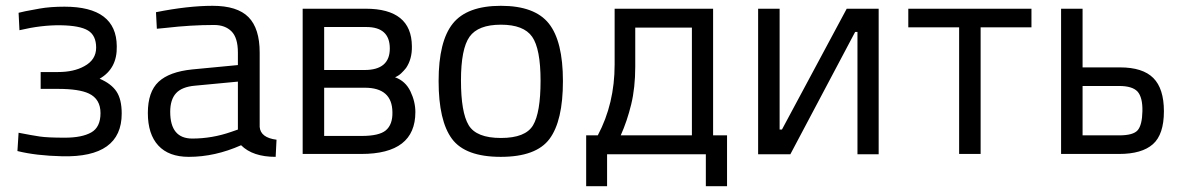

<svg xmlns="http://www.w3.org/2000/svg" viewBox="-20 -530 4059 661"><path d="M180 -282Q234 -282 270 -302Q311 -324 311 -366Q311 -408 283 -425Q255 -442 189 -443Q123 -444 47 -426L44 -486Q56 -489 68 -491.5Q80 -494 116.5 -500.5Q153 -507 202 -507Q381 -507 382 -371Q384 -294 323 -259Q363 -242 381 -215Q399 -188 399 -139Q399 13 194 8Q104 6 40 -10L44 -73Q90 -64 117 -60Q144 -56 203 -56Q262 -56 294 -74Q326 -92 326 -140.5Q326 -189 286 -208Q252 -224 180 -224H120V-282Z M874 -349V-93Q877 -56 932 -49L929 10Q850 10 810 -30Q720 10 630 10Q561 10 525 -29Q489 -68 489 -141Q489 -214 526 -248.5Q563 -283 642 -291L799 -306V-349Q799 -400 777 -422Q755 -444 717 -444Q637 -444 551 -434L520 -431L517 -488Q627 -510 712 -510Q797 -510 835.5 -471Q874 -432 874 -349ZM566 -145Q566 -53 642 -53Q710 -53 776 -76L799 -84V-249L651 -235Q606 -231 586 -209Q566 -187 566 -145Z M1331 -144Q1332 -101 1308 -81Q1285 -62 1225 -62H1096V-228H1236Q1330 -228 1331 -144ZM1322 -363Q1322 -289 1235 -289H1096V-437H1241Q1322 -437 1322 -363ZM1224 0Q1410 0 1410 -144Q1410 -180 1393 -215.5Q1376 -251 1340 -264Q1352 -269 1361 -277.5Q1370 -286 1378 -296Q1399 -327 1398 -371Q1397 -500 1239 -500H1022V0Z M1490 -251Q1490 -388 1539 -449Q1588 -510 1704.5 -510Q1821 -510 1869.5 -449Q1918 -388 1918 -251Q1918 -114 1872 -52Q1826 10 1704 10Q1582 10 1536 -52Q1490 -114 1490 -251ZM1567 -253Q1567 -143 1593.5 -99Q1620 -55 1704.5 -55Q1789 -55 1815 -98.5Q1841 -142 1841 -252Q1841 -362 1812 -403.5Q1783 -445 1704.5 -445Q1626 -445 1596.5 -403.5Q1567 -362 1567 -253Z M2038 -64Q2096 -173 2096 -308V-500H2435V-64H2483V111H2410V1H2070V111H1998V-64ZM2167 -301Q2167 -228 2153 -170.5Q2139 -113 2117 -64H2362V-435H2167Z M2932 1V-420H2924L2701 1H2590V-500H2664V-84H2672L2895 -500H3005V1Z M3107 -500H3531V-436H3356V0H3282V-436H3107Z M3833 -234Q3878 -234 3896 -215Q3914 -195 3913 -147Q3912 -100 3897 -82Q3882 -64 3833 -64H3707V-234ZM3833 0Q3911 0 3949 -33.5Q3987 -67 3987 -147Q3987 -225 3950.5 -261.5Q3914 -298 3836 -298H3707V-500H3633V0Z"/></svg>

Font: Titillium Web[RUS by Daymarius]
Style: Regular
Weight: 400
Designer: Cyrillization by Daymarius
Foundry: Cyrillization by Daymarius
Version: Version 1.002 September 11, 2018